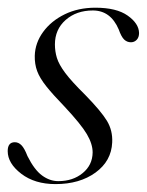

<svg xmlns="http://www.w3.org/2000/svg" viewBox="-20 -458 372 486"><path d="M127.5 0.5Q164.5 0.5 189.2 -19.8Q214 -40 214.5 -72Q214.5 -93.5 200 -118.2Q185.5 -143 143.5 -188Q114 -218.5 97.2 -239.5Q80.5 -260.5 74 -278.2Q67.5 -296 68 -317Q69 -349.5 89.2 -377.2Q109.5 -405 143.8 -421.8Q178 -438.5 221.5 -438.5Q275 -438.5 303.2 -418.5Q331.5 -398.5 332 -374.5Q332 -363.5 326 -357.2Q320 -351 311.5 -351Q301.5 -351 294.2 -358Q287 -365 280.5 -383.5Q260 -431.5 215 -431.5Q173.5 -431.5 146.2 -407.5Q119 -383.5 119 -345.5Q119 -328 124 -311.5Q129 -295 145.2 -273.2Q161.5 -251.5 195.5 -218Q236 -176.5 250.8 -152Q265.5 -127.5 264 -97.5Q262 -50.5 221.8 -21.2Q181.5 8 120.5 8Q68 8 33.8 -18.2Q-0.5 -44.5 -0.5 -75.5Q-0.5 -98 17.5 -98Q27 -98 34.5 -90.2Q42 -82.5 49.5 -63Q67 -28 86.5 -13.8Q106 0.5 127.5 0.5Z"/></svg>

Font: Fraunces 144pt S000 Light
Style: Italic
Weight: 300
Italic angle: -16°
Version: Version 1.000; ttfautohint (v1.8.3)